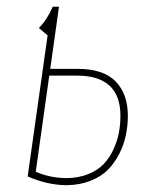

<svg xmlns="http://www.w3.org/2000/svg" viewBox="-20 -539 446 569"><path d="M209 -335Q286.1 -335 322.5 -297.9Q358.9 -260.7 358.9 -195.8Q358.9 -166.5 353 -138.4Q347.2 -110.4 333.5 -83.3Q319.8 -56.2 299.8 -35.9Q279.8 -15.6 248.3 -3.2Q216.8 9.3 178.2 9.8Q121.6 9.8 62 -16.1L121.1 -434.1L95.2 -456.1Q120.1 -481 136.2 -519H154.8L128.9 -335ZM178.2 -11.2Q213.9 -11.7 241.9 -23.2Q270 -34.7 287.4 -53Q304.7 -71.3 316.2 -96.2Q327.6 -121.1 332.3 -145.5Q336.9 -169.9 336.9 -195.8Q336.9 -314.9 208 -314.9H126L85.9 -29.8Q129.9 -11.2 178.2 -11.2Z"/></svg>

Font: Fira Sans Compressed Thin
Style: Italic
Weight: 100
Width: 3
Italic angle: -8°
Designer: Carrois Corporate & Edenspiekermann AG
Foundry: Carrois Corporate GbR & Edenspiekermann AG
Version: Version 4.203;PS 004.203;hotconv 1.0.88;makeotf.lib2.5.64775